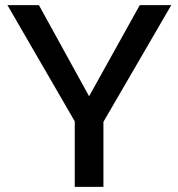

<svg xmlns="http://www.w3.org/2000/svg" viewBox="-20 -730 697 750"><path d="M9 -710H132L328 -354L526 -710H649L384 -254V0H272V-256Z"/></svg>

Font: Raleway
Style: Regular
Weight: 600
Designer: Matt McInerney, Pablo Impallari, Rodrigo Fuenzalida
Foundry: Matt McInerney, Pablo Impallari, Rodrigo Fuenzalida
Version: Version 1.000;PS 001.001;hotconv 1.0.56; ttfautohint (v1.5)